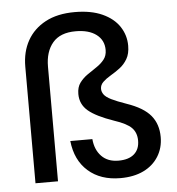

<svg xmlns="http://www.w3.org/2000/svg" viewBox="-53 -781 776 841"><g transform="rotate(-5 335.5 -361.0)"><path d="M443 10Q356 10 301.5 -38Q247 -86 238 -171H335Q339 -124 366.5 -95.5Q394 -67 441 -67Q486 -67 510 -88Q534 -109 534 -147Q534 -182 513 -203.5Q492 -225 437 -243Q359 -270 325 -299Q291 -328 291 -373Q291 -403 305 -422Q319 -441 339 -455Q359 -469 379.5 -482.5Q400 -496 413.5 -513Q427 -530 427 -555Q427 -598 394 -623Q361 -648 303 -648Q235 -648 202 -609Q169 -570 169 -504V0H70V-513Q70 -578 97.5 -627Q125 -676 177.5 -704Q230 -732 306 -732Q378 -732 427.5 -709.5Q477 -687 502 -649Q527 -611 527 -565Q527 -530 513.5 -507Q500 -484 480 -469Q460 -454 439.5 -442Q419 -430 405.5 -417Q392 -404 392 -387Q392 -374 400.5 -362Q409 -350 432 -338.5Q455 -327 498 -312Q571 -287 602.5 -249Q634 -211 634 -154Q634 -106 610.5 -68.5Q587 -31 544.5 -10.5Q502 10 443 10Z"/></g></svg>

Font: DM Sans 12pt Medium
Style: Regular
Weight: 500
Version: Version 4.004;gftools[0.9.30]